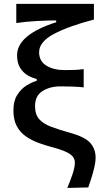

<svg xmlns="http://www.w3.org/2000/svg" viewBox="-20 -752 526 967"><path d="M319 194.5Q333 161.5 345 126.2Q357 91 357 67.5Q357 40.5 332.5 23.8Q308 7 251 -8.5Q212.5 -18.5 176.2 -31.5Q140 -44.5 110.8 -64.8Q81.5 -85 64.5 -116.8Q47.5 -148.5 47.5 -196Q47.5 -243.5 67 -274.2Q86.5 -305 114 -321.8Q141.5 -338.5 165 -345V-354.5Q141.5 -359.5 118.8 -373Q96 -386.5 81 -411Q66 -435.5 66 -473.5Q66 -577 263 -640V-649H251.5Q216.5 -649 162.8 -646Q109 -643 62 -636V-732.5H453V-653.5Q326 -620.5 251.5 -581Q177 -541.5 177 -489Q177 -444 213.5 -421.5Q250 -399 305 -399Q333 -399 354.8 -399.8Q376.5 -400.5 401.5 -404V-312Q373 -315 344 -316Q315 -317 284.5 -317Q231.5 -317 194 -293.2Q156.5 -269.5 156.5 -217.5Q156.5 -175.5 177.2 -152Q198 -128.5 237 -113.8Q276 -99 330 -84Q408.5 -62.5 435 -31.8Q461.5 -1 461.5 41.5Q461.5 63.5 454.8 92.2Q448 121 439.2 148Q430.5 175 424.5 192Z"/></svg>

Font: Commissioner Flair Medium
Style: Regular
Weight: 500
Designer: Kostas Bartsokas
Foundry: Kostas Bartsokas
Version: Version 1.000; ttfautohint (v1.8.3)